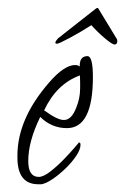

<svg xmlns="http://www.w3.org/2000/svg" viewBox="-20 -466 323 496"><path d="M79 10Q25 10 25 -59V-64Q25 -159 107 -253Q146 -298 174 -298Q182 -298 186 -294Q185 -321 206 -321Q220 -321 220 -267Q220 -135 153 -135Q113 -135 84 -164Q53 -101 53 -50Q53 -9 80 -9Q92 -9 109.5 -22.5Q127 -36 144 -53.5Q161 -71 172.5 -84.5Q184 -98 184 -98Q188 -98 188 -92Q188 -80 177 -63.5Q166 -47 149.5 -31Q133 -15 116 -3.5Q99 8 87 10ZM145 -156Q165 -156 177 -188Q187 -212 187 -238V-254Q187 -265 186.5 -269.5Q186 -274 186 -271Q126 -249 94 -181Q128 -156 145 -156ZM276 -351Q270 -351 251 -367Q232 -383 216 -401Q188 -383 160 -368Q132 -353 127 -353Q123 -353 123 -356Q123 -358 125.5 -361.5Q128 -365 130 -367L228 -444Q233 -447 234 -444L282 -365Q283 -364 283 -360Q283 -351 276 -351Z"/></svg>

Font: Petemoss
Style: Regular
Weight: 400
Designer: Robert E. Leuschke
Foundry: Robert E. Leuschke
Version: Version 1.010; ttfautohint (v1.8.3)